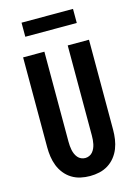

<svg xmlns="http://www.w3.org/2000/svg" viewBox="-137 -999 774 1081"><g transform="rotate(-15 250.0 -459.0)"><path d="M250 8Q222 8 195 2Q168 -4 144.5 -18.5Q121 -33 103.5 -55Q86 -77 76 -102.5Q66 -128 62 -155.5Q58 -183 58 -210V-735H182V-210Q182 -198 183 -185.5Q184 -173 186.5 -161Q189 -149 194 -137.5Q199 -126 207 -116.5Q215 -107 226.5 -102Q238 -97 250 -97Q262 -97 273.5 -102Q285 -107 293 -116.5Q301 -126 306 -137.5Q311 -149 313.5 -161Q316 -173 317 -185.5Q318 -198 318 -210V-735H442V-210Q442 -183 438 -155.5Q434 -128 424 -102.5Q414 -77 396.5 -55Q379 -33 355.5 -18.5Q332 -4 305 2Q278 8 250 8ZM100 -844V-926H400V-844Z"/></g></svg>

Font: Iosevka Extrabold
Style: Regular
Weight: 800
Monospace: yes
Designer: Belleve Invis
Foundry: Belleve Invis
Version: Version 32.5.0; ttfautohint (v1.8.4)